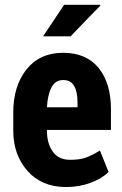

<svg xmlns="http://www.w3.org/2000/svg" viewBox="-20 -754 498 785"><path d="M250 10.7Q151.4 10.7 92.8 -54.7Q34.2 -121.1 34.2 -219.7Q34.2 -232.4 34.2 -256.8Q34.2 -266.6 34.2 -293.9Q34.2 -401.4 87.9 -469.7Q142.6 -538.1 238.3 -538.1Q332 -538.1 382.8 -476.6Q433.6 -414.1 433.6 -307.6Q433.6 -279.3 433.6 -222.7Q368.2 -222.7 171.9 -222.7Q171.9 -221.7 171.9 -219.7Q171.9 -168 195.3 -134.8Q218.8 -100.6 266.6 -100.6Q305.7 -100.6 330.1 -109.4Q355.5 -118.2 388.7 -138.7Q400.4 -109.4 423.8 -50.8Q396.5 -23.4 350.6 -6.8Q304.7 10.7 250 10.7ZM238.3 -426.8Q206.1 -426.8 190.4 -396.5Q174.8 -366.2 171.9 -315.4Q213.9 -315.4 296.9 -315.4Q296.9 -320.3 296.9 -335Q296.9 -378.9 283.2 -402.3Q269.5 -426.8 238.3 -426.8ZM242.2 -734.4Q279.3 -734.4 388.7 -734.4Q388.7 -734.4 390.6 -731.4Q359.4 -700.2 268.6 -605.5Q240.2 -605.5 156.2 -605.5Q177.7 -637.7 242.2 -734.4Z"/></svg>

Font: Noto Sans Hebrew DECATHLON 
Style: Bold
Weight: 400
Designer: Monotype Design Team
Version: Version 2.000;GOOG;noto-fonts:20170220:a8a215d2e889